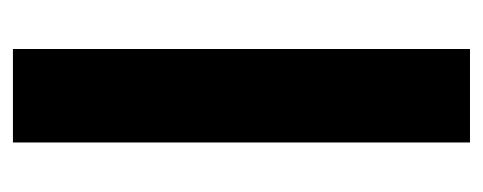

<svg xmlns="http://www.w3.org/2000/svg" viewBox="-245 -502 747 297"><g transform="rotate(-90 128.5 -353.5)"><path d="M201.2 0H56.6V-707H201.2Z"/></g></svg>

Font: Pretendard Std
Style: Bold
Weight: 700
Designer: Base glyphs from Inter by Rasmus Andersson; Hangeul glyphs from Noto Sans CJK(Source Han Sans) by Jang Soo-young and Kan
Foundry: Kil Hyung-jin
Version: Version 1.309